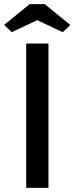

<svg xmlns="http://www.w3.org/2000/svg" viewBox="-27 -911 361 931"><path d="M100 -700H154H208V0H100ZM-7 -790 117 -891H190L314 -790L277 -755L139 -820H168L30 -755Z"/></svg>

Font: Easer Grotesk Variable
Style: Regular
Weight: 400
Designer: Boardeaser, Bonnie Shaver-Troup, Thomas Jockin
Foundry: Lexend
Version: Version 1.001;Glyphs 3.1.2 (3151)